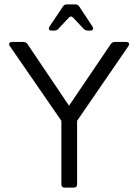

<svg xmlns="http://www.w3.org/2000/svg" viewBox="-20 -859 638 879"><path d="M277 0Q261 0 261 -16V-306L25 -648Q20 -656 23 -661.5Q26 -667 36 -667H87Q99 -667 106 -657L296 -375L487 -657Q494 -667 506 -667H557Q567 -667 570 -661.5Q573 -656 568 -648L333 -306V-16Q333 0 317 0ZM217 -719Q207 -719 204.5 -724.5Q202 -730 207 -738L268 -829Q274 -839 287 -839H324Q337 -839 343 -829L403 -738Q408 -730 405.5 -724.5Q403 -719 393 -719H382Q370 -719 362 -728L316 -777Q305 -790 294 -777L248 -728Q241 -719 228 -719Z"/></svg>

Font: Pitagon Sans
Style: Regular
Weight: 400
Designer: Travis Tran
Foundry: Pitagon
Version: Version 1.001; ttfautohint (v1.8.4.7-5d5b);gftools[0.9.26]